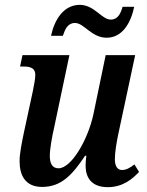

<svg xmlns="http://www.w3.org/2000/svg" viewBox="-20 -764 608 794"><path d="M421 -608C486 -608 521 -669 535 -736H487C479 -709 468 -683 438 -683C400 -683 371 -744 309 -744C244 -743 206 -685 191 -616H240C249 -643 260 -669 290 -669C328 -669 358 -608 421 -608ZM426 10C487 10 527 -23 555 -53L536 -84C516 -69 502 -61 484 -61C466 -61 455 -77 455 -105C455 -135 462 -174 468 -204L539 -536H417L366 -290C343 -185 275 -68 222 -68C195 -68 186 -90 186 -119C186 -148 195 -198 204 -237L267 -536H73L63 -489H76C110 -489 126 -480 126 -454C126 -438 121 -414 116 -388L78 -212C71 -177 61 -131 61 -97C61 -40 84 9 154 9C234 9 279 -41 332 -120H337C335 -104 334 -90 334 -79C334 -31 357 10 426 10Z"/></svg>

Font: Noto Serif Condensed SemiBold
Style: Italic
Weight: 600
Width: 3
Italic angle: -12°
Designer: Monotype Design Team
Foundry: Monotype Imaging Inc.
Version: Version 2.014